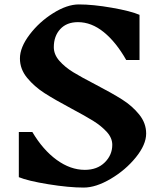

<svg xmlns="http://www.w3.org/2000/svg" viewBox="-20 -826 740 867"><path d="M302 -336Q227 -376 181 -405.5Q135 -435 102.5 -474.5Q70 -514 70 -562Q70 -612 113.5 -669.5Q157 -727 220 -766.5Q283 -806 336 -806Q400 -806 485.5 -791Q571 -776 610 -759V-555H550Q504 -636 448.5 -681Q393 -726 332 -726Q281 -726 252 -694.5Q223 -663 223 -613Q223 -580 248 -551.5Q273 -523 310.5 -500Q348 -477 412 -444Q485 -406 531 -377Q577 -348 608.5 -309Q640 -270 640 -223Q640 -173 593.5 -115.5Q547 -58 480 -18.5Q413 21 358 21Q291 21 198.5 6Q106 -9 65 -26V-230H126Q174 -149 236 -104Q298 -59 363 -59Q419 -59 453 -92.5Q487 -126 487 -172Q487 -203 462.5 -230Q438 -257 402 -279.5Q366 -302 302 -336Z"/></svg>

Font: Inknut Antiqua SemiBold
Style: Regular
Weight: 600
Designer: Claus Eggers Sørensen
Foundry: Claus Eggers Sørensen
Version: Version 1.003; ttfautohint (v1.8.2) -l 8 -r 50 -G 200 -x 14 